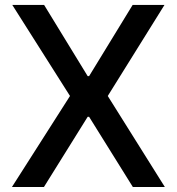

<svg xmlns="http://www.w3.org/2000/svg" viewBox="-20 -747 706 767"><path d="M156.2 -727.3 330.3 -442.8H335.9L509.9 -727.3H637.1L410.5 -363.6L638.5 0H510.7L335.9 -280.5H330.3L155.5 0H27.7L259.6 -363.6L29.1 -727.3Z"/></svg>

Font: TID UI Medium
Style: Regular
Weight: 500
Designer: The TID Project Authors
Foundry: Bakken & Bæck
Version: Version 1.001;hotconv 1.0.109;makeotfexe 2.5.65596